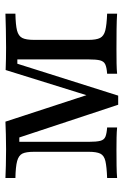

<svg xmlns="http://www.w3.org/2000/svg" viewBox="107 -562 459 714"><g transform="rotate(-90 337.0 -205.5)"><path d="M304 4 182.3 -363.7H166.1V-105.6Q166.1 -76.6 169.8 -62.5Q173.4 -48.4 185.1 -43.5Q196.8 -38.7 219.4 -37.1V0Q203.2 -1.6 181.5 -2Q159.7 -2.4 136.3 -2.4Q105.6 -2.4 77.4 -2Q49.2 -1.6 31.5 0V-37.1Q73.4 -38.7 94.4 -43.5Q115.3 -48.4 122.2 -62.5Q129 -76.6 129 -105.6V-308.9Q129 -338.7 122.2 -352.4Q115.3 -366.1 94.4 -371.8Q73.4 -377.4 31.5 -378.2V-415.3Q49.2 -414.5 78.2 -413.7Q107.3 -412.9 138.7 -412.9Q167.7 -412.9 194 -413.7Q220.2 -414.5 241.1 -415.3L350.8 -79.8L327.4 -75L433.1 -414.5Q454.8 -413.7 475.4 -413.3Q496 -412.9 516.9 -412.9Q551.6 -412.9 585.1 -413.7Q618.5 -414.5 642.7 -415.3V-378.2Q600.8 -377.4 580.2 -372.2Q559.7 -366.9 552.4 -352.8Q545.2 -338.7 545.2 -308.9V-106.5Q545.2 -77.4 552.4 -63.3Q559.7 -49.2 580.2 -44Q600.8 -38.7 642.7 -37.1V0Q618.5 -1.6 583.9 -2Q549.2 -2.4 510.5 -2.4Q481.5 -2.4 458.1 -2Q434.7 -1.6 419.4 0V-37.1Q442.7 -38.7 454 -44Q465.3 -49.2 469 -63.3Q472.6 -77.4 472.6 -106.5V-371H456.5L337.9 4Z"/></g></svg>

Font: Playfair 9pt Light
Style: Regular
Weight: 300
Designer: Claus Eggers Sørensen
Foundry: Claus Eggers Sørensen
Version: Version 2.001;gftools[0.9.30]